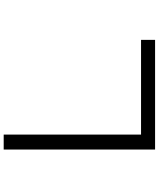

<svg xmlns="http://www.w3.org/2000/svg" viewBox="70 -880 860 1040"><g transform="rotate(90 500.0 -360.0)"><path d="M790 50H709V-694H196V-770H790Z"/></g></svg>

Font: Source Han Sans & Saira Hybrid
Style: Regular
Weight: 400
Designer: Ryoko NISHIZUKA 西塚涼子 (kana & ideographs); Paul D. Hunt (Latin, Greek & Cyrillic); Wenlong ZHANG 张文龙 (bopomofo); Sandoll 
Foundry: Adobe Systems Incorporated
Version: Version 1.00;August 2, 2021;FontCreator 13.0.0.2675 64-bit